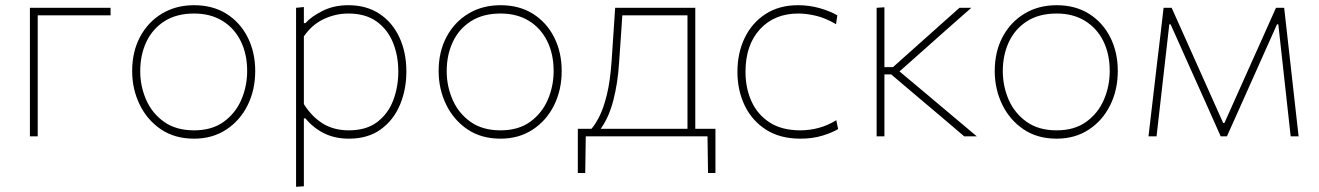

<svg xmlns="http://www.w3.org/2000/svg" viewBox="-20 -524 5068 738"><path d="M95 0V-494H405V-465H125V0Z M726 9Q651.5 9 598.2 -27.2Q545 -63.5 516.5 -122.8Q488 -182 488 -251Q488 -325 518.2 -382Q548.5 -439 602.2 -471.5Q656 -504 726 -504Q798 -504 850.8 -470.8Q903.5 -437.5 932.2 -380.2Q961 -323 961 -251Q961 -178.5 931.8 -119.5Q902.5 -60.5 849.5 -25.8Q796.5 9 726 9ZM726 -23Q794.5 -23 839.8 -55.8Q885 -88.5 907.5 -140.5Q930 -192.5 930 -251Q930 -316.5 905.2 -366.2Q880.5 -416 834.8 -444Q789 -472 726 -472Q658.5 -472 612.2 -442.5Q566 -413 542.5 -362.8Q519 -312.5 519 -251Q519 -192.5 541.8 -140.5Q564.5 -88.5 610.5 -55.8Q656.5 -23 726 -23Z M1118 194V-494L1148 -497V-435H1154Q1176 -460 1219.5 -482Q1263 -504 1319 -504Q1388.5 -504 1438.5 -471Q1488.5 -438 1515.2 -380.2Q1542 -322.5 1542 -249Q1542 -179.5 1517.2 -120.8Q1492.5 -62 1443.2 -26.5Q1394 9 1321 9Q1268 9 1226.5 -11.2Q1185 -31.5 1154 -69H1148V192ZM1321 -23Q1388 -23 1430 -55Q1472 -87 1491.5 -138.5Q1511 -190 1511 -249Q1511 -310.5 1490.2 -361Q1469.5 -411.5 1427 -441.8Q1384.5 -472 1319 -472Q1269 -472 1223.5 -450.2Q1178 -428.5 1148 -384V-124Q1178 -76 1220.2 -49.5Q1262.5 -23 1321 -23Z M1904 9Q1829.5 9 1776.2 -27.2Q1723 -63.5 1694.5 -122.8Q1666 -182 1666 -251Q1666 -325 1696.2 -382Q1726.5 -439 1780.2 -471.5Q1834 -504 1904 -504Q1976 -504 2028.8 -470.8Q2081.5 -437.5 2110.2 -380.2Q2139 -323 2139 -251Q2139 -178.5 2109.8 -119.5Q2080.5 -60.5 2027.5 -25.8Q1974.5 9 1904 9ZM1904 -23Q1972.5 -23 2017.8 -55.8Q2063 -88.5 2085.5 -140.5Q2108 -192.5 2108 -251Q2108 -316.5 2083.2 -366.2Q2058.5 -416 2012.8 -444Q1967 -472 1904 -472Q1836.5 -472 1790.2 -442.5Q1744 -413 1720.5 -362.8Q1697 -312.5 1697 -251Q1697 -192.5 1719.8 -140.5Q1742.5 -88.5 1788.5 -55.8Q1834.5 -23 1904 -23Z M2201 141V-29H2253.5Q2268.5 -46 2284.2 -77.2Q2300 -108.5 2312.8 -160.5Q2325.5 -212.5 2331 -291Q2335.5 -358 2338.5 -404Q2341.5 -449.5 2344.5 -494H2652.5V-29H2730V141H2701.5L2699.5 0H2231.5L2229.5 141ZM2359.5 -282Q2355 -207.5 2338.2 -141Q2321.5 -74.5 2289 -29H2622.5V-465H2372Q2369 -423.5 2366.5 -382Q2363.5 -340 2359.5 -282Z M3056.5 9Q2979 9 2925 -25.2Q2871 -59.5 2842.8 -117.8Q2814.5 -176 2814.5 -248Q2814.5 -320.5 2842.5 -378.5Q2870.5 -436.5 2922.8 -470.2Q2975 -504 3047.5 -504Q3090.5 -504 3130.2 -492.8Q3170 -481.5 3198.5 -465L3193.5 -431Q3152.5 -455 3116 -463.5Q3079.5 -472 3048.5 -472Q2956.5 -472 2901 -411.5Q2845.5 -351 2845.5 -248Q2845.5 -185 2868.8 -134Q2892 -83 2938.8 -53Q2985.5 -23 3056.5 -23Q3092 -23 3127.2 -32.5Q3162.5 -42 3194.5 -62L3201.5 -28Q3178.5 -14 3140.8 -2.5Q3103 9 3056.5 9Z M3349.5 0V-494L3379.5 -496V-266H3412.5L3502 -346Q3543.5 -383 3585.5 -420.5Q3627 -457.5 3668 -494H3713.5Q3665 -451.5 3617 -409Q3569 -366 3521.5 -324L3437.5 -249.5L3533 -169.5Q3583.5 -127 3634 -84.5Q3684.5 -42 3734.5 0H3686Q3643.5 -36.5 3600.5 -73Q3557 -109.5 3514 -146L3405.5 -238H3379.5V0Z M4041.5 9Q3967 9 3913.8 -27.2Q3860.5 -63.5 3832 -122.8Q3803.5 -182 3803.5 -251Q3803.5 -325 3833.8 -382Q3864 -439 3917.8 -471.5Q3971.5 -504 4041.5 -504Q4113.5 -504 4166.2 -470.8Q4219 -437.5 4247.8 -380.2Q4276.5 -323 4276.5 -251Q4276.5 -178.5 4247.2 -119.5Q4218 -60.5 4165 -25.8Q4112 9 4041.5 9ZM4041.5 -23Q4110 -23 4155.2 -55.8Q4200.5 -88.5 4223 -140.5Q4245.5 -192.5 4245.5 -251Q4245.5 -316.5 4220.8 -366.2Q4196 -416 4150.2 -444Q4104.5 -472 4041.5 -472Q3974 -472 3927.8 -442.5Q3881.5 -413 3858 -362.8Q3834.5 -312.5 3834.5 -251Q3834.5 -192.5 3857.2 -140.5Q3880 -88.5 3926 -55.8Q3972 -23 4041.5 -23Z M4394.5 0Q4401 -54.5 4407 -106.5Q4413 -158 4419 -209L4427 -277.5Q4433.5 -331.5 4440 -386Q4446 -440 4452.5 -494H4483.5Q4508.5 -438 4534 -381.5Q4559.5 -324.5 4584 -269.5L4681.5 -51.5H4686.5L4784 -269.5Q4809 -326 4834.5 -382Q4859.5 -438 4884.5 -494H4916Q4922 -441 4928.2 -385.5Q4934.5 -330 4940.5 -276.5L4948 -209Q4953.5 -159 4959.5 -106.5Q4965.5 -53.5 4971.5 0H4941Q4934 -65 4926.5 -131.5Q4919 -198 4912 -263L4893.5 -430.5H4888.5L4808.5 -251.5Q4780.5 -189 4752.5 -126Q4724 -63 4696 0H4672Q4644 -63 4616 -125.8Q4588 -188.5 4560 -250.5L4479.5 -430.5H4474.5L4455.5 -264Q4448 -198 4440.5 -132Q4433 -66 4425.5 0Z"/></svg>

Font: Heraclito Thin
Style: Regular
Weight: 100
Designer: Kostas Bartsokas (font) & Cristiano Sobral (main changes)
Foundry: Kostas Bartsokas (font) & Cristiano Sobral (main changes)
Version: Version 1.00;July 8, 2020;FontCreator 13.0.0.2655 64-bit